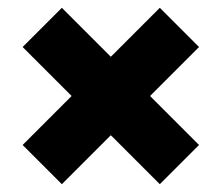

<svg xmlns="http://www.w3.org/2000/svg" viewBox="-20 -626 568 492"><path d="M138.5 -154 38 -254.5 163.5 -380 38 -505.5 138.5 -606 264 -480.5 389.5 -606 490 -505.5 364.5 -380 490 -254.5 389.5 -154 264 -279.5Z"/></svg>

Font: Encode Sans Condensed Thin ExtraBold
Style: Regular
Weight: 800
Version: Version 3.002